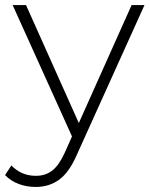

<svg xmlns="http://www.w3.org/2000/svg" viewBox="-47 -542 595 760"><path d="M525 -522 257 71Q227 140 187.5 169Q148 198 94 198Q58 198 26.5 186Q-5 174 -27 151L-2 113Q38 154 95 154Q133 154 160 133Q187 112 210 61L238 -2L3 -522H56L265 -55L474 -522Z"/></svg>

Font: Hilab Light
Style: Regular
Weight: 300
Designer: Cristianderson Lima
Foundry: Cristianderson
Version: Version 1.0